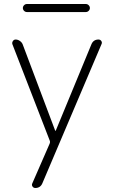

<svg xmlns="http://www.w3.org/2000/svg" viewBox="-20 -717 563 957"><path d="M228 -16 42 -496Q39 -504 44 -512Q49 -520 58 -520Q69 -520 79 -513Q89 -506 93 -496L255 -66Q255 -65 257 -65Q258 -65 258 -66L436 -497Q446 -520 471 -520Q480 -520 485 -512.5Q490 -505 486 -497L191 197Q181 220 156 220Q147 220 142 212.5Q137 205 141 197L227 0Q231 -9 228 -16ZM114 -697H408Q416 -697 422 -691Q428 -685 428 -677Q428 -669 422 -663Q416 -657 408 -657H114Q106 -657 100 -663Q94 -669 94 -677Q94 -685 100 -691Q106 -697 114 -697Z"/></svg>

Font: Rounded Mplus 1c Light
Style: Regular
Weight: 300
Version: Version 1.059.20150529